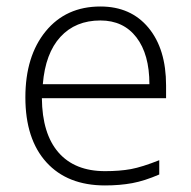

<svg xmlns="http://www.w3.org/2000/svg" viewBox="-20 -561 589 591"><path d="M303.2 9.8Q187.5 9.8 122.8 -61.5Q58.1 -132.8 58.1 -261.2Q58.1 -388.2 120.6 -464.6Q183.1 -541 289.1 -541Q382.8 -541 437 -475.6Q491.2 -410.2 491.2 -297.9V-258.8H108.9Q109.9 -149.4 159.9 -91.8Q210 -34.2 303.2 -34.2Q348.6 -34.2 383.1 -40.5Q417.5 -46.9 470.2 -67.9V-23.9Q425.3 -4.4 387.2 2.7Q349.1 9.8 303.2 9.8ZM289.1 -498Q212.4 -498 166 -447.5Q119.6 -397 111.8 -301.8H439.9Q439.9 -394 399.9 -446Q359.9 -498 289.1 -498Z"/></svg>

Font: CAA NEO Sans Light
Style: Regular
Weight: 300
Version: Version 1.10